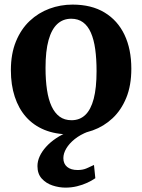

<svg xmlns="http://www.w3.org/2000/svg" viewBox="-20 -588 634 856"><path d="M28.5 -275Q28.5 -348 51 -403Q73.5 -458 112.2 -494.5Q151 -531 200.2 -549.2Q249.5 -567.5 303.5 -567.5Q388 -567.5 446.2 -532.2Q504.5 -497 535 -433Q565.5 -369 565.5 -281.5Q565.5 -207 543 -152Q520.5 -97 481.8 -60.8Q443 -24.5 393.5 -6.8Q344 11 290 11Q227 11 178.2 -9Q129.5 -29 96.2 -66.5Q63 -104 45.8 -156.8Q28.5 -209.5 28.5 -275ZM299 -52Q335.5 -52 360.2 -75.5Q385 -99 397.8 -147.5Q410.5 -196 410.5 -271Q410.5 -325.5 404.5 -368.8Q398.5 -412 385.2 -442.2Q372 -472.5 350.2 -488.5Q328.5 -504.5 297.5 -504.5Q261 -504.5 235.5 -481Q210 -457.5 196.5 -409.2Q183 -361 183 -285.5Q183 -231 189.5 -187.5Q196 -144 210 -114Q224 -84 245.8 -68Q267.5 -52 299 -52ZM272 248.5Q243.5 248.5 214.5 239Q185.5 229.5 166.2 208.2Q147 187 147 152.5Q147 130.5 157 108.8Q167 87 185.5 66.5Q204 46 230 28.5Q256 11 288 -1L321.5 -5L372.5 -1Q337.5 12.5 313 32.2Q288.5 52 275.5 74Q262.5 96 262.5 117Q262.5 142 279.2 156Q296 170 326 170Q348.5 170 365 163Q381.5 156 399 147.5L405 206.5Q390 217 369 226.8Q348 236.5 323.2 242.5Q298.5 248.5 272 248.5Z"/></svg>

Font: Merriweather 24pt
Style: Bold
Weight: 700
Designer: Eben Sorkin
Foundry: Eben Sorkin
Version: Version 2.100